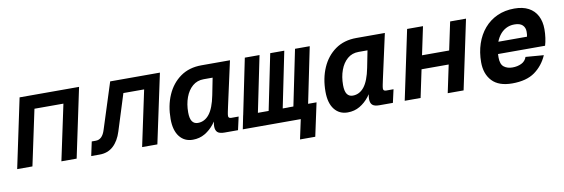

<svg xmlns="http://www.w3.org/2000/svg" viewBox="-52 -931 4304 1465"><g transform="rotate(-10 2100.0 -198.0)"><path d="M13 0 126.2 -536H587L473.8 0H355.6L447.2 -430.8H222.8L131.2 0Z M586.6 0 610 -109.2H641.6Q667.2 -109.2 685.4 -127.1Q703.6 -145 714.6 -181.2L828 -536H1213.4L1099.2 0H981L1072.6 -430.8H911.8L823 -148.8Q801 -78.2 758.3 -39.1Q715.6 0 652.4 0Z M1372.8 12Q1308 12 1270.1 -36.3Q1232.2 -84.6 1232.2 -172.8Q1232.2 -275.8 1268 -357.8Q1303.8 -439.8 1371.5 -487.9Q1439.2 -536 1535.2 -536H1756.2L1680.4 -191.6Q1675.8 -170.2 1671.7 -150.3Q1667.6 -130.4 1667.6 -119.6Q1667.6 -110 1673.7 -105.8Q1679.8 -101.6 1690.4 -101.6H1746.8L1724 0H1620Q1580.4 0 1565 -14.9Q1549.6 -29.8 1549.6 -60.8Q1549.6 -74.8 1553.5 -93.9Q1557.4 -113 1563.3 -132.3Q1569.2 -151.6 1575.2 -166L1591.2 -163.6Q1571 -117.2 1539.6 -77.1Q1508.2 -37 1466.6 -12.5Q1425 12 1372.8 12ZM1432.8 -107.6Q1485 -107.6 1521.1 -152.8Q1557.2 -198 1576.8 -296.8L1602.8 -428.4H1533.2Q1482.6 -428.4 1446.8 -397.7Q1411 -367 1392 -315.1Q1373 -263.2 1373 -199.6Q1373 -152.2 1388.3 -129.9Q1403.6 -107.6 1432.8 -107.6Z M2177.6 151.8 2232.8 -105.2H2351L2295.8 151.8ZM2111 0 2133 -104.6H2251L2229 0ZM1761 0 1871.2 -536H1985.2L1875 0ZM1761 0 1782 -104H2285L2264 0ZM1958.4 0 2068 -536H2177L2067.4 0ZM2150 0 2260.2 -536H2374.2L2264 0Z M2572.8 12Q2508 12 2470.1 -36.3Q2432.2 -84.6 2432.2 -172.8Q2432.2 -275.8 2468 -357.8Q2503.8 -439.8 2571.5 -487.9Q2639.2 -536 2735.2 -536H2956.2L2880.4 -191.6Q2875.8 -170.2 2871.7 -150.3Q2867.6 -130.4 2867.6 -119.6Q2867.6 -110 2873.7 -105.8Q2879.8 -101.6 2890.4 -101.6H2946.8L2924 0H2820Q2780.4 0 2765 -14.9Q2749.6 -29.8 2749.6 -60.8Q2749.6 -74.8 2753.5 -93.9Q2757.4 -113 2763.3 -132.3Q2769.2 -151.6 2775.2 -166L2791.2 -163.6Q2771 -117.2 2739.6 -77.1Q2708.2 -37 2666.6 -12.5Q2625 12 2572.8 12ZM2632.8 -107.6Q2685 -107.6 2721.1 -152.8Q2757.2 -198 2776.8 -296.8L2802.8 -428.4H2733.2Q2682.6 -428.4 2646.8 -397.7Q2611 -367 2592 -315.1Q2573 -263.2 2573 -199.6Q2573 -152.2 2588.3 -129.9Q2603.6 -107.6 2632.8 -107.6Z M3015.6 0 3128.8 -536.6H3251.8L3138.6 0ZM3088.6 -214.4 3111.2 -319H3501L3478.4 -214.4ZM3348.8 0 3462 -536H3585L3471.8 0Z M3847.8 12Q3743.4 12 3692.1 -42.5Q3640.8 -97 3640.8 -188Q3640.8 -264.8 3662.9 -330.6Q3685 -396.4 3726.8 -445.3Q3768.6 -494.2 3827.8 -521.1Q3887 -548 3960.6 -548Q4026.2 -548 4070.5 -524.3Q4114.8 -500.6 4137.6 -456.8Q4160.4 -413 4160.4 -352.8Q4160.4 -319.4 4155.8 -286.5Q4151.2 -253.6 4143.2 -227.6H3762L3781.6 -319.6H4019.2Q4021.2 -328 4022.2 -336.6Q4023.2 -345.2 4023.2 -358Q4023.2 -390 4003.1 -409.2Q3983 -428.4 3940.2 -428.4Q3903.4 -428.4 3873.6 -412.4Q3843.8 -396.4 3822.3 -366.5Q3800.8 -336.6 3789.4 -294.8Q3778 -253 3778 -201.2Q3778 -148.6 3803.9 -128.1Q3829.8 -107.6 3870.2 -107.6Q3909 -107.6 3939.7 -122.4Q3970.4 -137.2 3981.4 -169.6L4121.4 -158.4Q4087.8 -81.4 4023.1 -34.7Q3958.4 12 3847.8 12Z"/></g></svg>

Font: Geist Mono
Style: Italic
Weight: 400
Italic angle: -12°
Monospace: yes
Designer: Basement.studio, Andrés Briganti, Mateo Zaragoza
Foundry: Basement.studio, Vercel, Andrés Briganti, Guido Ferreyra, Mateo Zaragoza
Version: Version 1.500